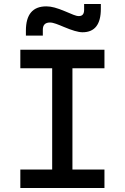

<svg xmlns="http://www.w3.org/2000/svg" viewBox="-20 -943 626 963"><path d="M82 0H503.9V-92.8H343.3V-600.6H503.9V-693.4H82V-600.6H241.7V-92.8H82ZM109.9 -764.6H194.8V-793.9C194.8 -818.4 207 -830.1 231 -830.1C247.6 -830.1 272 -819.8 299.8 -808.1C341.8 -790.5 372.1 -781.2 394 -781.2C455.1 -781.2 485.8 -820.3 485.8 -898.4V-922.9H401.9V-893.6C401.9 -872.6 393.1 -862.3 375.5 -862.3C359.4 -862.3 342.3 -871.6 304.2 -887.2C266.6 -902.8 238.8 -911.1 212.4 -911.1C144 -911.1 109.9 -870.6 109.9 -789.1Z"/></svg>

Font: Cascadia Code PL
Style: Regular
Weight: 400
Monospace: yes
Designer: Aaron Bell
Foundry: Saja Typeworks
Version: Version 2404.023